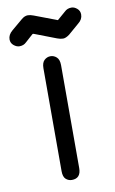

<svg xmlns="http://www.w3.org/2000/svg" viewBox="-122 -690 452 754"><g transform="rotate(-10 104.0 -312.5)"><path d="M57.6 -568.4Q53.7 -570.3 51.8 -570.3Q49.8 -570.3 46.9 -567.4L18.6 -542Q7.8 -531.2 -8.8 -531.2Q-20.5 -531.2 -31.7 -540.5Q-43 -549.8 -43 -564.5Q-43 -583 -25.4 -597.7L18.6 -634.8Q31.2 -645.5 43.9 -645.5Q53.7 -645.5 66.4 -640.6L151.4 -608.4Q155.3 -606.4 157.2 -606.4Q158.2 -606.4 161.1 -609.4L190.4 -634.8Q201.2 -645.5 217.8 -645.5Q229.5 -645.5 240.2 -636.2Q251 -627 251 -612.3Q251 -592.8 233.4 -579.1L190.4 -542Q175.8 -531.2 165 -531.2Q154.3 -531.2 141.6 -536.1ZM68.4 -429.7Q68.4 -452.1 79.1 -461.9Q89.8 -471.7 103.5 -471.7Q117.2 -471.7 127.9 -461.9Q138.7 -452.1 138.7 -429.7V-19.5Q138.7 21.5 102.5 21.5Q88.9 21.5 78.6 12.2Q68.4 2.9 68.4 -19.5Z"/></g></svg>

Font: Jura
Style: DemiBold
Weight: 600
Version: Version 2.4